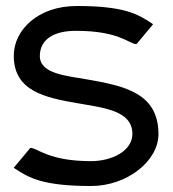

<svg xmlns="http://www.w3.org/2000/svg" viewBox="-20 -610 578 641"><path d="M26 -50 30 -47C77 -16 124 11 284 11C405 11 509 -73 509 -162C509 -299 397 -323 270 -345C203 -357 113 -363 113 -423C113 -479 161 -508 236 -507C375 -507 410 -465 433 -463H436L491 -529L487 -532C440 -563 395 -590 236 -590C106 -590 26 -509 26 -424C26 -305 131 -284 241 -265C326 -250 422 -241 422 -163C422 -105 352 -72 284 -72C145 -72 107 -114 84 -116H81Z"/></svg>

Font: Charger Sport
Style: SeBdExt
Weight: 600
Designer: Jasper
Foundry: Cannot Into Space Fonts
Version: Version 1.1